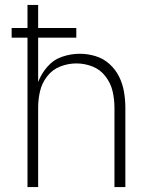

<svg xmlns="http://www.w3.org/2000/svg" viewBox="-20 -755 616 775"><path d="M91 0H134V-320Q134 -354 141.5 -386.5Q149 -419 170 -446.5Q191 -474 223 -486.5Q255 -499 288 -499Q322 -499 353.5 -486.5Q385 -474 406 -446.5Q427 -419 434.5 -386.5Q442 -354 442 -320V0H486V-320Q486 -352 480.5 -384.5Q475 -417 460.5 -446Q446 -475 421.5 -497Q397 -519 365.5 -528.5Q334 -538 302 -538Q266 -538 231 -526Q196 -514 171.5 -486Q147 -458 134 -424V-603H288V-642H134V-735H91V-642H27V-603H91Z"/></svg>

Font: Iosevka Sparkle Extralight
Style: Regular
Weight: 200
Designer: Belleve Invis
Foundry: Belleve Invis
Version: Version 4.5.0; ttfautohint (v1.8.3)